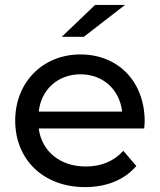

<svg xmlns="http://www.w3.org/2000/svg" viewBox="-20 -757 652 783"><path d="M490 -737H368L232 -607H322ZM570 -262C570 -425 461 -535 308 -535C155 -535 42 -422 42 -265C42 -107 156 6 327 6C415 6 488 -24 536 -80L483 -142C444 -99 392 -78 330 -78C225 -78 150 -140 138 -233H568C569 -242 570 -254 570 -262ZM308 -454C401 -454 468 -391 478 -302H138C148 -392 216 -454 308 -454Z"/></svg>

Font: AWKNG-Font Medium
Style: Regular
Weight: 500
Designer: Awakening Church
Foundry: Awakening Church
Version: Version 1.700;PS 001.700;hotconv 1.0.88;makeotf.lib2.5.64775